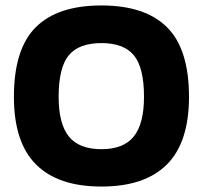

<svg xmlns="http://www.w3.org/2000/svg" viewBox="-20 -674 744 704"><path d="M31 -319Q31 -494 111 -574Q191 -654 352 -654Q512 -654 592.5 -574Q673 -494 673 -319Q673 -152 592 -71Q511 10 352 10Q193 10 112 -71Q31 -152 31 -319ZM508 -319Q508 -426 471 -471Q434 -516 352 -516Q269 -516 232 -471Q195 -426 195 -319Q195 -220 232.5 -173.5Q270 -127 352 -127Q433 -127 470.5 -173.5Q508 -220 508 -319Z"/></svg>

Font: Kanit SemiBold
Style: Regular
Weight: 600
Designer: Katatrad Team
Foundry: CadsonDemak
Version: Version 1.030